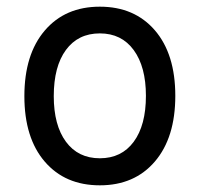

<svg xmlns="http://www.w3.org/2000/svg" viewBox="-20 -543 598 575"><path d="M444 -59.5Q383 12 279 12Q175 12 114 -59Q53 -130 53 -255Q53 -380 114 -451.5Q175 -523 279 -523Q383 -523 444 -452Q505 -381 505 -256Q505 -131 444 -59.5ZM417 -256Q417 -343 380.5 -393Q344 -443 279 -443Q214 -443 177.5 -393.5Q141 -344 141 -255Q141 -168 177.5 -118.5Q214 -69 279 -69Q344 -69 380.5 -118.5Q417 -168 417 -256Z"/></svg>

Font: Overpass
Style: Regular
Weight: 400
Designer: Delve Withrington, Thomas Jockin
Foundry: Delve Fonts
Version: Version 3.000;DELV;Overpass